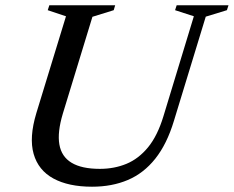

<svg xmlns="http://www.w3.org/2000/svg" viewBox="-20 -695 884 726"><path d="M217.5 -265Q196.5 -195 204.5 -148.8Q212.5 -102.5 250.8 -79.5Q289 -56.5 357.5 -56.5Q412 -56.5 458 -75.5Q504 -94.5 539.8 -138Q575.5 -181.5 598 -255.5L713 -633.5L642 -656.5L648 -675H844L838 -656.5L758 -632L637.5 -237.5Q611 -150 567.2 -95Q523.5 -40 463.5 -14.5Q403.5 11 328 11Q239 11 182 -20Q125 -51 107.2 -113Q89.5 -175 117.5 -267.5L229.5 -633.5L160.5 -656.5L166.5 -675H415.5L410 -656.5L329.5 -631.5Z"/></svg>

Font: Newsreader 24pt Medium
Style: Italic
Weight: 500
Italic angle: -17°
Designer: Hugues Gentile
Foundry: Production Type
Version: Version 1.003